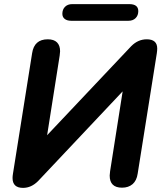

<svg xmlns="http://www.w3.org/2000/svg" viewBox="-20 -904 791 933"><path d="M41 -39Q41 -48 43 -60L136 -645Q146 -713 212 -713Q242 -713 257 -698Q272 -683 272 -655Q272 -648 270 -634L209 -247L618 -680Q651 -713 693 -713Q744 -713 744 -668Q744 -659 742 -645L649 -60Q644 -26 624 -9Q604 8 573 8Q513 8 513 -51Q514 -62 515 -72L576 -460L165 -24Q132 9 92 9Q41 9 41 -39ZM283 -837Q283 -858 296 -871Q309 -884 331 -884H608Q652 -884 652 -850Q652 -829 639 -816Q626 -803 604 -803H327Q306 -803 294.5 -812Q283 -821 283 -837Z"/></svg>

Font: SN Pro Bold
Style: Bold Italic
Weight: 700
Italic angle: -9°
Designer: Tobias Whetton
Foundry: Supernotes
Version: Version 1.003